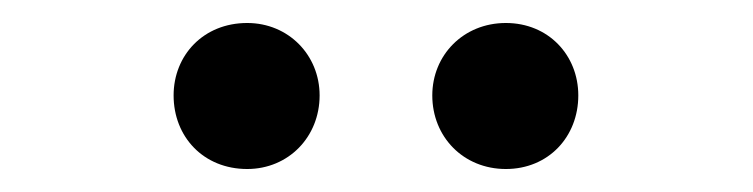

<svg xmlns="http://www.w3.org/2000/svg" viewBox="-20 -801 655 167"><path d="M195 -654C231 -654 258 -682 258 -718C258 -753 231 -781 195 -781C157 -781 131 -753 131 -718C131 -682 157 -654 195 -654ZM420 -654C457 -654 483 -682 483 -718C483 -753 457 -781 420 -781C383 -781 356 -753 356 -718C356 -682 383 -654 420 -654Z"/></svg>

Font: Noto Sans CJK SC Medium
Style: Regular
Weight: 500
Designer: Ryoko NISHIZUKA 西塚涼子 (kana, bopomofo & ideographs); Paul D. Hunt (Latin, Greek & Cyrillic); Sandoll Communications 산돌커뮤니
Foundry: Adobe
Version: Version 2.004;hotconv 1.0.118;makeotfexe 2.5.65603